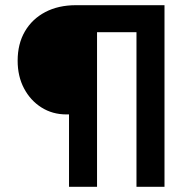

<svg xmlns="http://www.w3.org/2000/svg" viewBox="-20 -720 752 740"><path d="M246 0V-314L270 -279H236Q182 -279 139.5 -306Q97 -333 72.5 -379.5Q48 -426 48 -486Q48 -551 76 -599Q104 -647 154.5 -673.5Q205 -700 273 -700H614V0H506V-660L522 -596H310L354 -652V0Z"/></svg>

Font: Our Lexend
Style: Regular
Weight: 400
Designer: Bonnie Shaver-Troup, Thomas Jockin
Foundry: Lexend
Version: Version 1.007